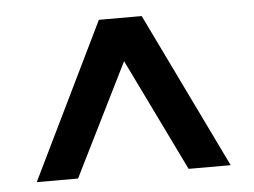

<svg xmlns="http://www.w3.org/2000/svg" viewBox="-38 -756 662 500"><g transform="rotate(-5 292.5 -506.5)"><path d="M39 -303H147L293 -597L436 -303H546L349 -710H237Z"/></g></svg>

Font: FIGSv2-sans-serif
Style: Bold
Weight: 700
Designer: Matt McInerney, Pablo Impallari, Rodrigo Fuenzalida,Mirko Velimirovic
Foundry: Matt McInerney, Pablo Impallari, Rodrigo Fuenzalida
Version: Version 4.021;hotconv 1.0.109;makeotfexe 2.5.65596